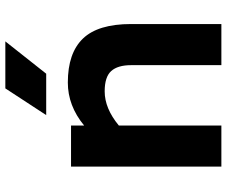

<svg xmlns="http://www.w3.org/2000/svg" viewBox="-85 -764 849 719"><g transform="rotate(-90 339.5 -404.5)"><path d="M75 0ZM609 -338V0H455V-338Q455 -388 433 -412.5Q411 -437 357 -437Q293 -437 229 -384V0H75V-563H229V-514Q303 -575 390 -575Q500 -575 554.5 -518.5Q609 -462 609 -338ZM368 -809H544L423 -656H268Z"/></g></svg>

Font: Biryani ExtraBold
Style: Regular
Weight: 800
Designer: Dan Reynolds and Mathieu Reguer
Foundry: Dan Reynolds and Mathieu Reguer
Version: Version 1.004; ttfautohint (v1.1) -l 5 -r 5 -G 72 -x 0 -D la